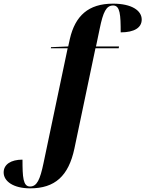

<svg xmlns="http://www.w3.org/2000/svg" viewBox="-114 -790 795 1050"><path d="M51 240C186 240 261 173 293 22L408 -526H535L537 -536H411L431 -632C450 -725 467 -760 505 -760C543 -760 546 -708 546 -613C621 -613 661 -639 661 -683C661 -732 607 -770 504 -770C369 -770 297 -703 268 -577L259 -536L165 -532L164 -526H256L124 102C105 193 88 230 50 230C12 230 9 178 9 83C-54 83 -94 109 -94 153C-94 202 -40 240 51 240Z"/></svg>

Font: Noto Serif Display
Style: Bold Italic
Weight: 700
Italic angle: -12°
Designer: Monotype Design Team
Foundry: Monotype Imaging Inc.
Version: Version 2.009